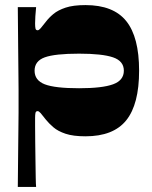

<svg xmlns="http://www.w3.org/2000/svg" viewBox="-20 -528 597 755"><path d="M50 207Q51 116 51.5 57.5Q52 -1 52.5 -34.5Q53 -68 53 -85.5Q53 -103 53 -112Q53 -121 53 -130Q53 -139 53 -148Q53 -157 53 -176Q53 -195 52.5 -232Q52 -269 51.5 -333.5Q51 -398 50 -500H122Q120 -481 119 -464Q118 -447 118 -436Q118 -423 119.5 -416Q121 -409 128 -409Q133 -409 140 -417Q147 -425 160 -442Q172 -458 190 -473Q208 -488 238 -498Q268 -508 316 -508Q426 -508 476.5 -445Q527 -382 527 -250Q527 -118 476.5 -55Q426 8 316 8Q268 8 238 -2Q208 -12 190 -27.5Q172 -43 160 -58Q147 -75 140 -83Q133 -91 128 -91Q121 -91 119.5 -84Q118 -77 118 -64Q118 -60 118 -33.5Q118 -7 118.5 30.5Q119 68 119.5 105.5Q120 143 120.5 171Q121 199 122 207ZM291 -181Q382 -181 424.5 -196.5Q467 -212 467 -250Q467 -288 424.5 -302.5Q382 -317 291 -317Q196 -317 156 -302.5Q116 -288 116 -250Q116 -212 156 -196.5Q196 -181 291 -181Z"/></svg>

Font: Ojuju ExtraBold
Style: Regular
Weight: 800
Designer: Chisaokwu Joboson, Mirko Velimirovic
Foundry: Udi Foundry
Version: Version 1.000